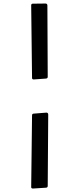

<svg xmlns="http://www.w3.org/2000/svg" viewBox="-20 -819 456 1100"><path d="M158.7 -790Q159.7 -797.9 168 -797.9L241.7 -798.8Q251.5 -797.9 251.5 -787.1L253.4 -378.9Q253.4 -369.1 241.7 -368.7L172.9 -363.8Q163.6 -364.7 163.6 -371.6ZM168 261.2Q158.7 260.3 158.7 253.4L163.6 -158.2Q163.6 -167.5 172.9 -168L246.6 -173.8Q256.3 -172.9 256.3 -162.1L253.4 246.1Q253.4 255.4 244.1 256.3Z"/></svg>

Font: Wellfleet
Style: Regular
Weight: 400
Designer: Riccardo De Franceschi
Foundry: Riccardo De Franceschi
Version: Version 1.002